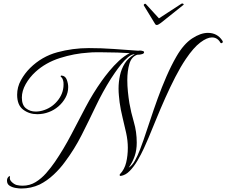

<svg xmlns="http://www.w3.org/2000/svg" viewBox="-20 -950 1294 1098"><path d="M101 128Q90 128 70.5 125Q51 122 35.5 112.5Q20 103 20 83Q20 70 27 63Q30 58 34.5 57.5Q39 57 37 62Q33 77 47 90.5Q61 104 75 108Q91 112 109 112Q150 112 183.5 91.5Q217 71 244.5 39.5Q272 8 294 -24Q345 -99 386.5 -178.5Q428 -258 469.5 -337Q511 -416 563 -489Q580 -513 605 -543.5Q630 -574 660 -602Q690 -630 722 -646Q696 -648 653 -649.5Q610 -651 564 -651Q544 -651 524.5 -651Q505 -651 486 -649Q404 -644 322.5 -618Q241 -592 183 -539Q149 -508 127 -469Q105 -430 105 -392Q105 -349 128.5 -330.5Q152 -312 184 -312Q209 -312 234 -321Q283 -338 315 -381.5Q347 -425 343 -479Q342 -488 338.5 -497Q335 -506 330 -509Q326 -512 327 -515Q328 -518 332 -518Q354 -516 362 -494Q370 -472 370 -452Q370 -420 354.5 -391.5Q339 -363 314 -341.5Q289 -320 259 -309Q228 -297 193 -297Q147 -297 112.5 -323Q78 -349 78 -408Q78 -452 99.5 -491Q121 -530 152 -561Q219 -627 307.5 -651Q396 -675 488 -675Q559 -675 629.5 -670Q700 -665 770 -660Q781 -662 790 -660Q794 -659 799 -657.5Q804 -656 804 -651Q804 -644 792.5 -640.5Q781 -637 767 -637H765Q732 -626 720 -585Q708 -544 708 -492Q708 -459 711.5 -425Q715 -391 720 -360Q729 -308 745.5 -252Q762 -196 762 -134Q762 -92 750.5 -58Q739 -24 716 9Q736 -3 752 -32Q768 -61 780.5 -94Q793 -127 801 -150Q818 -199 838 -260Q858 -321 881.5 -386Q905 -451 932 -513Q959 -575 989 -627Q1030 -698 1078.5 -730Q1127 -762 1169 -762Q1223 -762 1252 -717Q1254 -715 1254 -711Q1254 -705 1248.5 -703.5Q1243 -702 1241 -705Q1224 -736 1192 -736Q1164 -736 1125.5 -707Q1087 -678 1043 -613Q1012 -567 982.5 -509.5Q953 -452 925.5 -390.5Q898 -329 874 -270Q850 -211 829 -161Q819 -137 803 -102Q787 -67 766.5 -32Q746 3 722 27.5Q698 52 671 56H670Q666 56 664.5 53Q663 50 666 46Q692 19 701.5 -20.5Q711 -60 711 -105Q711 -146 701.5 -189.5Q692 -233 681 -277.5Q670 -322 664 -365Q662 -383 660 -403Q658 -423 658 -443Q658 -481 666 -518.5Q674 -556 694 -588Q714 -620 751 -640Q734 -641 713 -623.5Q692 -606 672.5 -581.5Q653 -557 637.5 -534.5Q622 -512 615 -501Q567 -425 527.5 -342Q488 -259 447 -178Q406 -97 352 -25Q324 14 286.5 49Q249 84 207 105Q158 128 101 128ZM867 -813 803 -918Q802 -919 802 -921Q802 -925 806.5 -927.5Q811 -930 814 -927L889 -845L1018 -929Q1019 -930 1022 -930Q1027 -930 1029.5 -927Q1032 -924 1029 -922L900 -819Q893 -814 887 -810.5Q881 -807 876 -807Q870 -807 867 -813Z"/></svg>

Font: MonteCarlo
Style: Regular
Weight: 400
Designer: Robert E. Leuschke
Foundry: Robert E. Leuschke
Version: Version 1.010; ttfautohint (v1.8.3)